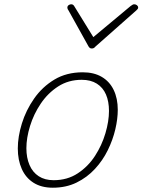

<svg xmlns="http://www.w3.org/2000/svg" viewBox="-20 -856 664 895"><path d="M226 19Q173 19 136.5 -4Q100 -27 81.5 -68.5Q63 -110 63 -164Q63 -219 82 -280.5Q101 -342 139 -396.5Q177 -451 233.5 -485Q290 -519 366 -519Q418 -519 454.5 -497.5Q491 -476 510 -436.5Q529 -397 529 -344Q529 -302 517.5 -253Q506 -204 482.5 -156Q459 -108 422.5 -68.5Q386 -29 337 -5Q288 19 226 19ZM230 -16Q294 -16 342.5 -48Q391 -80 423 -129.5Q455 -179 471.5 -235Q488 -291 488 -339Q488 -383 474 -415.5Q460 -448 431.5 -466Q403 -484 361 -484Q299 -484 251 -453Q203 -422 170 -373Q137 -324 120 -268.5Q103 -213 103 -165Q103 -121 117.5 -87Q132 -53 160.5 -34.5Q189 -16 230 -16ZM606 -836Q613 -836 618.5 -831.5Q624 -827 624 -821Q624 -817 622 -814.5Q620 -812 616 -808L425 -639Q420 -633 416 -631.5Q412 -630 408 -630Q404 -630 400.5 -631.5Q397 -633 393 -639L299 -808Q297 -810 295.5 -813.5Q294 -817 294 -820Q294 -828 300 -832Q306 -836 311 -836Q316 -836 319 -834.5Q322 -833 325 -829L415 -683L589 -828Q596 -833 599 -834.5Q602 -836 606 -836Z"/></svg>

Font: Playwrite US Trad Thin
Style: Regular
Weight: 250
Designer: Veronika Burian, José Scaglione
Foundry: TypeTogether
Version: Version 1.003